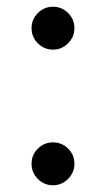

<svg xmlns="http://www.w3.org/2000/svg" viewBox="-20 -547 294 573"><path d="M202.1 -462.9Q202.1 -437 183.3 -418Q164.6 -398.9 138.2 -398.9Q111.8 -398.9 93 -417.7Q74.2 -436.5 74.2 -462.9Q74.2 -489.3 93 -508.1Q111.8 -526.9 138.2 -526.9Q164.6 -526.9 183.3 -508.1Q202.1 -489.3 202.1 -462.9ZM74.2 -58.1Q74.2 -85 93 -103.5Q111.8 -122.1 138.2 -122.1Q164.6 -122.1 183.3 -103.5Q202.1 -85 202.1 -58.1Q202.1 -32.2 183.3 -13.2Q164.6 5.9 138.2 5.9Q111.8 5.9 93 -12.9Q74.2 -31.7 74.2 -58.1Z"/></svg>

Font: Telcell.Market
Style: Regular
Weight: 400
Designer: Rasmus Andersson, Sedrak Mkrtchyan
Version: Version 3.019;git-0a5106e0b